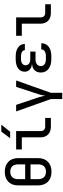

<svg xmlns="http://www.w3.org/2000/svg" viewBox="997 -1822 1005 3040"><g transform="rotate(-90 1500.0 -302.5)"><path d="M300 10C433 10 516 -70 516 -202V-519C516 -650 433 -730 300 -730C167 -730 84 -650 84 -519V-202C84 -70 167 10 300 10ZM183 -407V-519C183 -599 225 -643 300 -643C375 -643 417 -599 417 -519V-407ZM300 -78C225 -78 183 -121 183 -202V-322H417V-202C417 -121 375 -78 300 -78Z M831 -645H934L1046 -785H936ZM1011 0H1152V-90H1013C971 -90 944 -117 944 -161V-550H653V-460H845V-161C845 -64 911 0 1011 0Z M1451 180H1550V0L1745 -550H1644L1527 -193C1512 -149 1508 -111 1504 -88C1499 -111 1494 -149 1479 -193L1359 -550H1255L1451 0Z M2135 7C2258 7 2335 -54 2335 -152H2237C2237 -108 2198 -79 2135 -79H2080C2014 -79 1973 -110 1973 -159C1973 -211 2014 -243 2080 -243H2202V-326H2083C2023 -326 1986 -355 1986 -400C1986 -445 2023 -473 2083 -473H2130C2187 -473 2224 -449 2225 -412H2324C2322 -501 2247 -557 2130 -557H2083C1961 -557 1884 -505 1884 -414C1884 -352 1931 -306 1999 -301V-297C1918 -291 1871 -237 1871 -158C1871 -58 1951 7 2080 7Z M2811 0H2952V-90H2813C2771 -90 2744 -117 2744 -161V-550H2453V-460H2645V-161C2645 -64 2711 0 2811 0Z"/></g></svg>

Font: JetBrains Mono Medium
Style: Regular
Weight: 436
Monospace: yes
Designer: Philipp Nurullin, Konstantin Bulenkov
Foundry: JetBrains
Version: Version 2.305